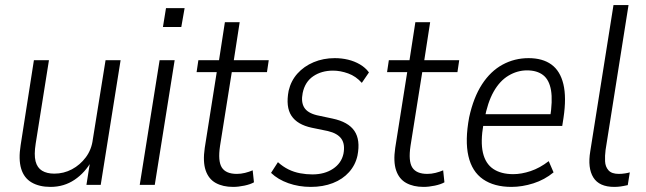

<svg xmlns="http://www.w3.org/2000/svg" viewBox="-20 -725 2535 753"><path d="M178 8Q134 8 104 -9.5Q74 -27 63 -63.5Q52 -100 61 -156L113 -489H172L120 -162Q113 -118 119.5 -92.5Q126 -67 145 -55.5Q164 -44 193 -44Q230 -44 262 -61Q294 -78 316.5 -108Q339 -138 344 -178L394 -489H453L375 0H319L334 -95H340Q314 -48 272.5 -20Q231 8 178 8Z M619 -619 631 -693H704L691 -619ZM528 0 606 -489H665L587 0Z M894 8Q854 8 826 -7.5Q798 -23 786.5 -57Q775 -91 783 -145L830 -442H751L758 -489H839L862 -638H920L897 -489H1034L1027 -442H889L843 -153Q834 -93 850 -68Q866 -43 909 -43Q925 -43 941 -47Q957 -51 971 -57L976 -10Q962 -2 938.5 3Q915 8 894 8Z M1199 8Q1152 8 1111 -6.5Q1070 -21 1043 -47L1070 -89Q1090 -71 1111.5 -60.5Q1133 -50 1157 -45.5Q1181 -41 1205 -41Q1253 -41 1286 -63Q1319 -85 1327 -122Q1334 -159 1319 -180.5Q1304 -202 1266 -211L1203 -224Q1146 -236 1123 -271Q1100 -306 1112 -369Q1121 -408 1146.5 -436.5Q1172 -465 1210 -481Q1248 -497 1293 -497Q1320 -497 1345 -491Q1370 -485 1391.5 -472.5Q1413 -460 1427 -441L1399 -400Q1376 -426 1345.5 -437Q1315 -448 1286 -448Q1241 -448 1208.5 -426Q1176 -404 1167 -360Q1160 -325 1173 -303.5Q1186 -282 1223 -273L1284 -260Q1346 -247 1370 -211.5Q1394 -176 1382 -115Q1374 -78 1349 -50Q1324 -22 1285.5 -7Q1247 8 1199 8Z M1641 8Q1601 8 1573 -7.5Q1545 -23 1533.5 -57Q1522 -91 1530 -145L1577 -442H1498L1505 -489H1586L1609 -638H1667L1644 -489H1781L1774 -442H1636L1590 -153Q1581 -93 1597 -68Q1613 -43 1656 -43Q1672 -43 1688 -47Q1704 -51 1718 -57L1723 -10Q1709 -2 1685.5 3Q1662 8 1641 8Z M1986 8Q1918 8 1874.5 -22Q1831 -52 1817 -113Q1803 -174 1820 -265Q1837 -343 1870.5 -394.5Q1904 -446 1951 -471.5Q1998 -497 2053 -497Q2108 -497 2142.5 -472Q2177 -447 2189.5 -395Q2202 -343 2190 -263L2185 -231H1860L1868 -277H2155L2137 -261Q2148 -330 2141 -371Q2134 -412 2110 -430.5Q2086 -449 2047 -449Q2009 -449 1974.5 -428.5Q1940 -408 1916 -365.5Q1892 -323 1880 -257L1876 -238Q1864 -169 1874 -126Q1884 -83 1914.5 -62.5Q1945 -42 1993 -42Q2025 -42 2061 -54Q2097 -66 2132 -93L2151 -49Q2116 -20 2072 -6Q2028 8 1986 8Z M2389 8Q2330 8 2307 -29Q2284 -66 2295 -132L2386 -705H2445L2355 -137Q2352 -114 2353 -92.5Q2354 -71 2366.5 -57Q2379 -43 2407 -43Q2419 -43 2431.5 -45Q2444 -47 2450 -49L2442 1Q2424 5 2412.5 6.5Q2401 8 2389 8Z"/></svg>

Font: Nunito Sans 10pt Condensed Light
Style: Italic
Weight: 300
Width: 3
Italic angle: -9°
Designer: Vernon Adams
Foundry: Vernon Adams
Version: Version 3.101;gftools[0.9.27]